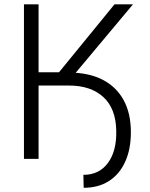

<svg xmlns="http://www.w3.org/2000/svg" viewBox="-20 -748 706 904"><path d="M196.3 -345.2V-406.2H305.2Q397.5 -406.2 462.4 -373Q527.3 -339.8 561.8 -277.3Q596.2 -214.8 596.2 -125.5Q596.2 -44.9 569.3 13.9Q542.5 72.8 492.7 104.5Q442.9 136.2 374 136.2L372.6 75.2Q447.3 75.2 488.5 18.8Q529.8 -37.6 527.3 -133.3Q525.4 -237.3 466.3 -291.3Q407.2 -345.2 305.2 -345.2ZM92.8 0V-727.5H161.6V-407.7H257.8L519 -727.5H606L286.1 -345.2H161.6V0Z"/></svg>

Font: Inter 17pt Light
Style: Regular
Weight: 300
Version: Version 4.001;git-66647c0bb